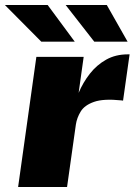

<svg xmlns="http://www.w3.org/2000/svg" viewBox="-58 -743 536 763"><path d="M14 0 86.5 -517H274.5L254.5 -374Q272 -415.5 299.2 -450.2Q326.5 -485 364 -506Q401.5 -527 449.5 -527H457L431 -343Q429.5 -343.5 428.5 -343.5Q427.5 -343.5 425 -344Q353.5 -351.5 315.8 -338.2Q278 -325 262.8 -300Q247.5 -275 243.5 -248L208.5 0ZM366.5 -723 449 -577.5H316.5L203 -723ZM131.5 -723 239 -577.5H106L-38.5 -723Z"/></svg>

Font: Public Sans Black
Style: Italic
Weight: 900
Italic angle: -8°
Designer: The Public Sans project authors (U.S. Web Design System). Libre Franklin designed by Pablo Impallari and Rodrigo Fuenzal
Version: Version 1.007; ttfautohint (v1.8.1) -l 8 -r 50 -G 200 -x 14 